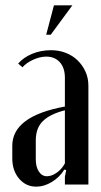

<svg xmlns="http://www.w3.org/2000/svg" viewBox="-20 -691 380 719"><path d="M26 -145Q26 -256 223 -292V-400Q223 -437 204 -458Q185 -479 153 -479Q130 -479 104.5 -467.5Q79 -456 64 -439L48 -453Q68 -476 100.5 -489.5Q133 -503 171 -503Q201 -503 226.5 -493Q252 -483 270.5 -465Q289 -447 300 -423Q311 -399 311 -370V0H223V-29L228 -54L221 -56Q203 -27 174 -9.5Q145 8 116 8Q77 8 51.5 -22Q26 -52 26 -98ZM156 -31Q173 -31 192 -44Q211 -57 223 -79V-278Q168 -264 141 -238Q114 -212 114 -165V-95Q114 -66 125.5 -48.5Q137 -31 156 -31ZM153 -561 182 -671H251L170 -561Z"/></svg>

Font: Moniqa SemBd Heading
Style: Regular
Weight: 600
Designer: Rajesh Rajput
Foundry: Rajesh Rajput
Version: Version 1.000